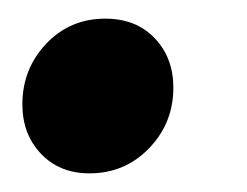

<svg xmlns="http://www.w3.org/2000/svg" viewBox="-20 -170 265 206"><path d="M4 -58Q4 -96 29.5 -123Q55 -150 93 -150Q126 -150 146 -129Q166 -108 166 -76Q166 -38 140 -11Q114 16 76 16Q44 16 24 -5Q4 -26 4 -58Z"/></svg>

Font: Fira Sans Condensed SemiBold
Style: Italic
Weight: 600
Width: 3
Italic angle: -8°
Designer: bBox Type GmbH & Carrois Corporate GbR & Edenspiekermann AG
Foundry: bBox Type GmbH & Carrois Corporate GbR & Edenspiekermann AG
Version: Version 4.301